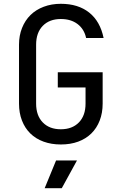

<svg xmlns="http://www.w3.org/2000/svg" viewBox="-20 -750 640 1010"><path d="M284 -370H520V-205Q520 -156 504.5 -116Q489 -76 460.5 -48Q432 -20 391.5 -5Q351 10 300 10Q250 10 209 -5Q168 -20 139.5 -48Q111 -76 95.5 -116Q80 -156 80 -205V-515Q80 -563 96 -603Q112 -643 140.5 -671Q169 -699 210 -714.5Q251 -730 300 -730Q391 -730 449 -684Q507 -638 525 -550H433Q423 -597 388 -623.5Q353 -650 300 -650Q240 -650 205 -614Q170 -578 170 -515V-205Q170 -142 205 -106Q240 -70 300 -70Q360 -70 395 -106Q430 -142 430 -205V-290H284ZM385 94 305 240H215L275 94Z"/></svg>

Font: JetBrainsMono NF
Style: Regular
Weight: 400
Monospace: yes
Designer: Philipp Nurullin, Konstantin Bulenkov
Foundry: JetBrains
Version: Version 1.0.2; ttfautohint (v1.8.3)